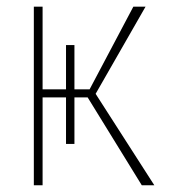

<svg xmlns="http://www.w3.org/2000/svg" viewBox="-20 -548 501 568"><path d="M80.1 -528.3H106V0H80.1ZM175.3 -414.6H200.2V-122.1H175.3ZM374.5 -528.3H410.6L256.8 -259.8H95.2V-283.7H245.1ZM238.8 -260.7 254.4 -283.7 436.5 0H399.4Z"/></svg>

Font: Roboto Condensed Thin
Style: Regular
Weight: 250
Width: 3
Designer: Christian Robertson
Foundry: Google
Version: Version 3.009; 2024